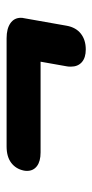

<svg xmlns="http://www.w3.org/2000/svg" viewBox="131 -496 280 582"><g transform="rotate(-90 271.0 -205.0)"><path d="M360 -130Q360 -139 361 -143L375 -222H100Q73 -222 58.5 -233Q44 -244 44 -263Q44 -269 45 -273Q50 -297 68.5 -311Q87 -325 118 -325H446Q475 -325 491.5 -313.5Q508 -302 508 -282Q508 -276 507 -273L484 -143Q479 -115 460 -100Q441 -85 412 -85Q387 -85 373.5 -97Q360 -109 360 -130Z"/></g></svg>

Font: Kodchasan
Style: Bold Italic
Weight: 700
Italic angle: -10°
Version: Version 1.000; ttfautohint (v1.6)